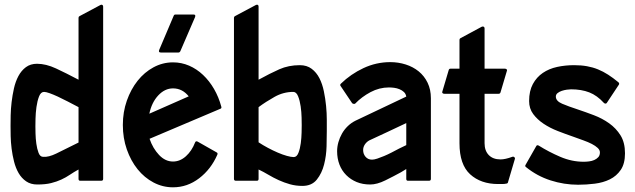

<svg xmlns="http://www.w3.org/2000/svg" viewBox="-20 -771 2708 819"><path d="M420 -8Q420 0 412 0H322Q315 0 315 -8V-48Q295 -37 278 -25.5Q261 -14 241.5 -5Q222 4 198 10Q174 16 139 16Q111 16 91.5 2.5Q72 -11 59.5 -32.5Q47 -54 40 -81.5Q33 -109 29.5 -137Q26 -165 25.5 -190.5Q25 -216 25 -234Q25 -252 25.5 -279Q26 -306 29.5 -335.5Q33 -365 39.5 -394Q46 -423 58.5 -446.5Q71 -470 90.5 -484.5Q110 -499 138 -499Q176 -499 219 -479Q262 -459 315 -431V-695Q315 -700 319 -702L409 -750Q413 -752 416.5 -750Q420 -748 420 -743ZM164 -102Q187 -100 220 -116Q253 -132 315 -163V-314Q292 -326 269 -338Q246 -350 226.5 -359Q207 -368 191.5 -373.5Q176 -379 168 -379Q154 -379 146.5 -359.5Q139 -340 135.5 -314.5Q132 -289 131.5 -265Q131 -241 131 -232Q131 -223 131.5 -201.5Q132 -180 135 -158Q138 -136 144.5 -119Q151 -102 164 -102ZM583 -239Q583 -240 584 -240Q585 -240 585 -239Q585 -238 584 -238Q583 -238 583 -239Z M718 -505Q754 -505 786.5 -491Q819 -477 846 -451.5Q873 -426 893 -391.5Q913 -357 924 -316Q926 -309 920 -307L618 -179Q632 -138 658.5 -110Q685 -82 718 -82Q748 -82 773 -104.5Q798 -127 812 -163Q815 -171 823 -167L904 -121Q910 -118 907 -111Q880 -49 829.5 -10.5Q779 28 718 28Q674 28 635 7.5Q596 -13 567 -49Q538 -85 521 -133.5Q504 -182 504 -238Q504 -293 521 -341.5Q538 -390 567 -426.5Q596 -463 635 -484Q674 -505 718 -505ZM785 -360Q758 -394 718 -394Q683 -394 655 -364Q627 -334 617 -286ZM721 -704Q723 -709 728 -709H806Q816 -709 812 -698L749 -552Q746 -547 742 -547H666Q655 -547 659 -558Z M1083 -431Q1132 -458 1171.5 -475.5Q1211 -493 1259 -493Q1289 -493 1309.5 -477.5Q1330 -462 1342.5 -437.5Q1355 -413 1361.5 -381.5Q1368 -350 1371 -319Q1374 -288 1374 -260Q1374 -232 1374 -213Q1374 -187 1373 -147Q1372 -107 1362.5 -69.5Q1353 -32 1331.5 -5Q1310 22 1270 22Q1242 22 1217 15Q1192 8 1169 -2.5Q1146 -13 1125 -25.5Q1104 -38 1083 -48V-8Q1083 0 1076 0H986Q978 0 978 -8V-695Q978 -700 982 -702L1072 -750Q1077 -752 1080 -750Q1083 -748 1083 -743ZM1083 -164Q1101 -152 1122.5 -140.5Q1144 -129 1165 -120Q1186 -111 1204 -106Q1222 -101 1233 -101Q1246 -101 1253 -119Q1260 -137 1263 -160Q1266 -183 1266.5 -205.5Q1267 -228 1267 -237Q1267 -246 1266.5 -269.5Q1266 -293 1262.5 -317.5Q1259 -342 1251.5 -360.5Q1244 -379 1231 -379Q1189 -379 1151.5 -358Q1114 -337 1083 -314Z M1818 -8Q1818 0 1810 0H1720Q1713 0 1713 -8V-50L1690 -36Q1659 -19 1623.5 -1.5Q1588 16 1559 16Q1527 16 1501.5 5.5Q1476 -5 1457 -24Q1438 -43 1428 -69Q1418 -95 1418 -126Q1418 -145 1423.5 -164.5Q1429 -184 1439 -201.5Q1449 -219 1463.5 -233Q1478 -247 1496 -256L1713 -359Q1711 -371 1703 -378.5Q1695 -386 1684 -390.5Q1673 -395 1661 -396.5Q1649 -398 1639 -398Q1598 -398 1560.5 -378Q1523 -358 1495 -329Q1492 -327 1488 -328Q1484 -329 1482 -331L1433 -404Q1429 -409 1434 -414Q1476 -455 1530.5 -480.5Q1585 -506 1645 -506Q1679 -506 1710.5 -496Q1742 -486 1766 -466.5Q1790 -447 1804 -418Q1818 -389 1818 -352ZM1713 -246Q1672 -227 1633.5 -208.5Q1595 -190 1555 -172Q1544 -166 1536.5 -155Q1529 -144 1529 -131Q1529 -114 1539.5 -102Q1550 -90 1567 -90Q1576 -90 1589.5 -94.5Q1603 -99 1618.5 -105.5Q1634 -112 1650.5 -120.5Q1667 -129 1682 -137L1713 -152Z M1940 -371H1875Q1870 -371 1867.5 -374Q1865 -377 1867 -381L1894 -472Q1896 -478 1901 -478H1940V-601Q1940 -606 1944 -608L2035 -657Q2040 -659 2043.5 -657Q2047 -655 2047 -650V-478H2134Q2139 -478 2141.5 -475Q2144 -472 2142 -468L2115 -377Q2113 -371 2107 -371H2047V-160Q2047 -128 2065 -109.5Q2083 -91 2115 -91Q2135 -91 2165 -102Q2170 -104 2174 -100.5Q2178 -97 2176 -92L2147 6Q2147 8 2145 10Q2143 12 2141 12Q2132 14 2122.5 14Q2113 14 2105 14Q2031 14 1985.5 -27.5Q1940 -69 1940 -160Z M2416 -390Q2409 -390 2398 -388.5Q2387 -387 2376.5 -383.5Q2366 -380 2358.5 -374Q2351 -368 2351 -359Q2351 -340 2378 -328.5Q2405 -317 2445 -304Q2478 -293 2513.5 -279.5Q2549 -266 2578.5 -245Q2608 -224 2627 -193.5Q2646 -163 2646 -117Q2646 -73 2628 -46.5Q2610 -20 2581.5 -6Q2553 8 2517 12.5Q2481 17 2446 17Q2386 17 2328.5 -1.5Q2271 -20 2224 -58Q2218 -62 2222 -68L2267 -147Q2270 -154 2278 -150Q2321 -123 2370 -102Q2419 -81 2470 -81Q2480 -81 2492.5 -82.5Q2505 -84 2515 -88.5Q2525 -93 2532 -100.5Q2539 -108 2539 -121Q2539 -131 2529.5 -140Q2520 -149 2504.5 -157Q2489 -165 2468 -172.5Q2447 -180 2425 -188Q2393 -199 2359.5 -212Q2326 -225 2299 -243Q2272 -261 2254.5 -284.5Q2237 -308 2237 -340Q2237 -383 2253 -412.5Q2269 -442 2295.5 -460Q2322 -478 2356.5 -485.5Q2391 -493 2429 -493Q2459 -493 2484 -488.5Q2509 -484 2531 -475Q2553 -466 2574 -452.5Q2595 -439 2618 -420Q2623 -415 2620 -410L2569 -333Q2567 -329 2563 -329Q2559 -329 2556 -332Q2527 -364 2493.5 -377Q2460 -390 2416 -390Z"/></svg>

Font: RonaldsonGothic
Style: Regular
Weight: 400
Designer: Mr. Robertson for MacKellar, Smiths & Jordan Co. Philadelphia
Foundry: CAT-Fonts Peter Wiegel
Version: Version 1.000